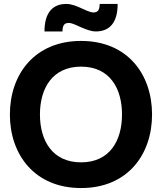

<svg xmlns="http://www.w3.org/2000/svg" viewBox="-20 -939 819 971"><path d="M390 12C625 12 749 -157 749 -360C749 -563 625 -732 390 -732C155 -732 30 -563 30 -360C30 -157 155 12 390 12ZM182 -360C182 -491 244 -602 390 -602C536 -602 597 -491 597 -360C597 -229 536 -118 390 -118C244 -118 182 -229 182 -360ZM205 -780H296C296 -812 306 -823 328 -823C346 -823 373 -808 390 -801C412 -792 438 -780 465 -780C532 -780 575 -822 575 -919H484C484 -887 474 -876 452 -876C434 -876 407 -891 390 -898C368 -908 342 -919 315 -919C249 -919 205 -878 205 -780Z"/></svg>

Font: Aspekta 650
Style: Regular
Weight: 650
Designer: Ivo Dolenc
Version: Version 2.000